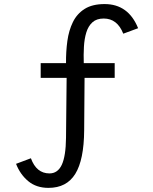

<svg xmlns="http://www.w3.org/2000/svg" viewBox="-20 -850 750 940"><path d="M217.3 69.8Q157.7 69.8 118.2 36.9Q78.6 3.9 58.6 -47.9L131.3 -75.2Q158.2 -1 222.2 -1Q262.7 -1 282.5 -43.2Q302.2 -85.4 303.2 -174.8L306.2 -468.8H179.2V-541H303.2Q302.7 -597.7 309.8 -649.4Q316.9 -701.2 336.9 -741.9Q356.9 -782.7 394.5 -806.4Q432.1 -830.1 492.2 -830.1Q608.4 -830.1 656.2 -711.9L583.5 -685.1Q554.2 -759.3 487.8 -759.3Q452.6 -759.3 432.4 -740.7Q412.1 -722.2 402.6 -691.2Q393.1 -660.2 390.9 -621.1Q388.7 -582 390.1 -541H541.5V-468.8H394L392.1 -212.4Q391.1 -67.4 348.6 1.2Q306.2 69.8 217.3 69.8Z"/></svg>

Font: FORM UDPGothic
Style: Regular
Weight: 400
Foundry: Pronama LLC
Version: Version 1.05101